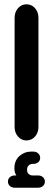

<svg xmlns="http://www.w3.org/2000/svg" viewBox="-20 -651 247 894"><path d="M48 -568Q48 -595 64 -613Q80 -631 103 -631Q127 -631 143 -613Q159 -595 159 -568V-60Q159 -33 143 -15Q127 3 103 3Q80 3 64 -15Q48 -33 48 -60ZM56 166Q52 160 49.5 151.5Q47 143 47 134Q47 96 70.5 75.5Q94 55 123 55H136Q149 55 158 63.5Q167 72 167 84Q167 97 158 104.5Q149 112 136 112H132Q123 112 114.5 118.5Q106 125 106 140Q106 153 114 159.5Q122 166 131 166H158Q171 166 180 174Q189 182 189 194Q189 207 180 215Q171 223 158 223H48Q35 223 26 215Q17 207 17 194Q17 182 26 174Q35 166 48 166Z"/></svg>

Font: Beiruti
Style: Bold
Weight: 700
Designer: Arlette Boutros
Foundry: Boutros
Version: Version 1.41